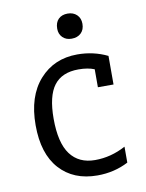

<svg xmlns="http://www.w3.org/2000/svg" viewBox="-79 -724 601 792"><g transform="rotate(-10 222.0 -327.5)"><path d="M395.1 -18.5Q335.8 12.3 265.4 12.3Q165.4 12.3 107.4 -51.9Q49.4 -116 49.4 -235.8Q49.4 -356.8 110.5 -425.3Q171.6 -493.8 269.1 -493.8Q337 -493.8 395.1 -465.4V-345.7H329.6V-421Q302.5 -432.1 263 -432.1Q193.8 -432.1 160.5 -388.3Q127.2 -344.4 127.2 -249.4Q127.2 -148.1 163 -100Q198.8 -51.9 266.7 -51.9Q333.3 -51.9 395.1 -85.2ZM206.2 -612.3Q206.2 -638.3 220.4 -652.5Q234.6 -666.7 259.3 -666.7Q282.7 -666.7 297.5 -652.5Q312.3 -638.3 312.3 -614.8Q312.3 -590.1 297.5 -575.9Q282.7 -561.7 258 -561.7Q234.6 -561.7 220.4 -575.9Q206.2 -590.1 206.2 -612.3Z"/></g></svg>

Font: Slabo 27px
Style: Regular
Weight: 400
Version: Version 1.02 Build 003a